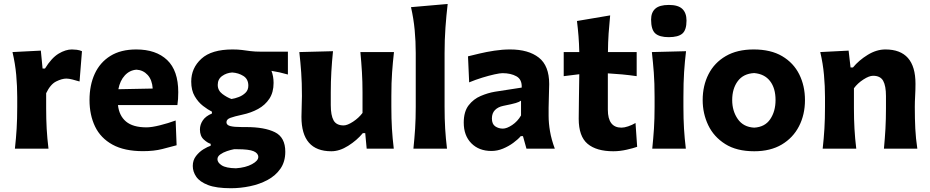

<svg xmlns="http://www.w3.org/2000/svg" viewBox="-20 -768 4805 992"><path d="M57 0Q63 -53.5 66 -103.8Q69 -154 69 -216V-266Q69 -323 63.8 -381.2Q58.5 -439.5 44.5 -499L191 -506.5L200 -414H212.5Q246.5 -469 282.8 -490.8Q319 -512.5 351.5 -512.5Q362.5 -512.5 376.8 -510.8Q391 -509 403.5 -503.5L391 -347Q373 -352.5 354.2 -357.2Q335.5 -362 323 -362Q300 -362 270.2 -347.2Q240.5 -332.5 218.5 -286.5V-208Q218.5 -152 221.2 -102.8Q224 -53.5 230.5 0Z M719 13Q622.5 13 561.2 -20.8Q500 -54.5 471.2 -114.2Q442.5 -174 442.5 -251Q442.5 -328 469.5 -386.8Q496.5 -445.5 550.2 -479Q604 -512.5 684 -512.5Q786 -512.5 843.5 -458Q901 -403.5 901 -291.5Q901 -254 896.5 -225H589.5Q595.5 -170 631.2 -140Q667 -110 737 -110Q764 -110 806.8 -120.8Q849.5 -131.5 887.5 -145.5L892.5 -17.5Q861.5 -9 818.5 2Q775.5 13 719 13ZM685.5 -408Q650 -405.5 625 -378.5Q600 -351.5 591.5 -307L769 -310.5Q766 -355.5 742.8 -380.8Q719.5 -406 685.5 -408Z M1173 204.5Q1097.5 204.5 1054.8 188Q1012 171.5 994 145.2Q976 119 976 89.5Q976 59.5 992.8 38Q1009.5 16.5 1031.2 3.2Q1053 -10 1068.5 -15V-25Q1053 -29 1033 -47Q1013 -65 1013 -99Q1013 -124 1027.8 -146Q1042.5 -168 1075 -181.5V-191Q1054 -201.5 1029 -220.8Q1004 -240 986 -270.8Q968 -301.5 968 -346.5Q968 -416.5 1020.5 -464.5Q1073 -512.5 1181.5 -512.5Q1209.5 -512.5 1230.2 -509.8Q1251 -507 1273.8 -504Q1296.5 -501 1330 -501H1467.5V-383Q1424.5 -395.5 1382.5 -402Q1393.5 -374 1393.5 -339.5Q1393.5 -291 1371.8 -258Q1350 -225 1313.5 -205Q1277 -185 1232 -175.5Q1190 -166.5 1170 -159Q1150 -151.5 1150 -136.5Q1150 -122 1169.2 -116.8Q1188.5 -111.5 1231 -111.5H1251.5Q1346.5 -111.5 1400.2 -85Q1454 -58.5 1454 16Q1454 67.5 1429 103.5Q1404 139.5 1362.5 161.8Q1321 184 1271.5 194.2Q1222 204.5 1173 204.5ZM1176 -256.5Q1193.5 -259 1213.8 -266.8Q1234 -274.5 1248.5 -288.8Q1263 -303 1263 -325.5Q1263 -359.5 1237.5 -375.5Q1212 -391.5 1179.5 -393.5Q1150 -391.5 1127.5 -375.2Q1105 -359 1105 -329.5Q1105 -300.5 1129 -282.5Q1153 -264.5 1176 -256.5ZM1199 101.5Q1249.5 98 1282 80.2Q1314.5 62.5 1314.5 43Q1314.5 24 1290.8 13.5Q1267 3 1206.5 3H1189Q1172.5 6 1152.5 12.8Q1132.5 19.5 1118 30Q1103.5 40.5 1103.5 54.5Q1103.5 72 1125.5 86.2Q1147.5 100.5 1199 101.5Z M1692 13.5Q1537.5 13.5 1537.5 -164Q1537.5 -196.5 1538.8 -221.2Q1540 -246 1540 -272Q1540 -342 1536.2 -393.8Q1532.5 -445.5 1526.5 -499L1700.5 -503.5Q1695 -450 1692 -398.2Q1689 -346.5 1689 -291V-225Q1689 -172 1703.5 -146Q1718 -120 1755.5 -120Q1774.5 -120 1804 -139.2Q1833.5 -158.5 1853 -184.5V-291Q1853 -346.5 1850 -396Q1847 -445.5 1842 -499H2015.5Q2009.5 -445.5 2005.8 -393.8Q2002 -342 2002 -272V-216Q2002 -154 2005 -103.8Q2008 -53.5 2014.5 0H1874.5L1867 -80H1854.5Q1824 -43 1779.2 -14.8Q1734.5 13.5 1692 13.5Z M2116 0Q2121.5 -53.5 2124.8 -103.8Q2128 -154 2128 -216V-493.5Q2128 -554.5 2122.5 -613Q2117 -671.5 2103.5 -731L2293 -747.5Q2286 -688.5 2281.5 -625.5Q2277 -562.5 2277 -493.5V-216Q2277 -154 2280 -103.8Q2283 -53.5 2289.5 0Z M2519 12Q2454.5 12 2415.2 -27.8Q2376 -67.5 2376 -134.5Q2376 -191 2401.2 -223.8Q2426.5 -256.5 2463.8 -272.2Q2501 -288 2536.5 -294L2675.5 -315.5Q2677.5 -357.5 2648.2 -373.8Q2619 -390 2576 -390Q2563.5 -390 2535 -383.8Q2506.5 -377.5 2471.5 -366.8Q2436.5 -356 2404 -342.5L2398 -477Q2422.5 -483 2458 -491.5Q2493.5 -500 2534.5 -506.2Q2575.5 -512.5 2615.5 -512.5Q2710 -512.5 2763.8 -470.5Q2817.5 -428.5 2817.5 -333.5Q2817.5 -309 2816 -274.2Q2814.5 -239.5 2814.5 -211.5V-169.5Q2814.5 -131.5 2821.8 -89.2Q2829 -47 2846.5 0H2700L2682 -64.5H2670.5Q2656 -47.5 2631.8 -29.8Q2607.5 -12 2578.5 0Q2549.5 12 2519 12ZM2578 -103.5Q2598.5 -103.5 2626.2 -122Q2654 -140.5 2672 -171.5V-248Q2662.5 -241 2645 -235.8Q2627.5 -230.5 2580 -221Q2553 -215.5 2537.2 -199.2Q2521.5 -183 2521.5 -156Q2521.5 -127 2538.8 -115.2Q2556 -103.5 2578 -103.5Z M3149 13.5Q3061.5 13.5 3015.8 -25Q2970 -63.5 2970 -154.5Q2970 -206 2971.2 -261.8Q2972.5 -317.5 2973 -384.5L2892.5 -374.5V-499H2973Q2972 -542.5 2969 -580.8Q2966 -619 2961 -659.5L3132.5 -688.5Q3127.5 -639 3124.5 -595Q3121.5 -551 3121 -499H3269.5V-374.5Q3232 -380 3194.5 -383.5Q3157 -387 3120.5 -389V-201.5Q3120.5 -108.5 3191 -108.5Q3205.5 -108.5 3225.5 -115.2Q3245.5 -122 3263.5 -132.5L3272 -9.5Q3253 -2.5 3217.5 5.5Q3182 13.5 3149 13.5Z M3350 0Q3355.5 -53.5 3358.8 -103.8Q3362 -154 3362 -216V-266Q3362 -340.5 3358 -393Q3354 -445.5 3348 -499L3524.5 -503.5Q3518 -449 3514.5 -395.5Q3511 -342 3511 -266V-216Q3511 -154 3514 -103.8Q3517 -53.5 3523.5 0ZM3435 -576Q3387.5 -576 3365.8 -595.2Q3344 -614.5 3344 -667Q3344 -704 3365.8 -723.2Q3387.5 -742.5 3436 -742.5Q3484 -742.5 3505.5 -721.8Q3527 -701 3527 -661.5Q3527 -613 3505.5 -594.5Q3484 -576 3435 -576Z M3877 13.5Q3786 13.5 3727 -23.8Q3668 -61 3639.2 -121.2Q3610.5 -181.5 3610.5 -251Q3610.5 -325.5 3640.8 -384.8Q3671 -444 3729.8 -478.2Q3788.5 -512.5 3874 -512.5Q3962.5 -512.5 4021.2 -477.8Q4080 -443 4109.5 -383.8Q4139 -324.5 4139 -251Q4139 -175.5 4108.2 -115.8Q4077.5 -56 4019 -21.2Q3960.5 13.5 3877 13.5ZM3876.5 -108.5Q3932 -111.5 3959.5 -152.2Q3987 -193 3987 -251Q3987 -312.5 3958.5 -349.2Q3930 -386 3876.5 -390.5Q3820.5 -387.5 3791.8 -348.8Q3763 -310 3763 -251Q3763 -194.5 3791.8 -153Q3820.5 -111.5 3876.5 -108.5Z M4230.5 0Q4236.5 -53.5 4239.5 -103.8Q4242.5 -154 4242.5 -216V-266Q4242.5 -323 4237.2 -381.2Q4232 -439.5 4218 -499L4364.5 -506.5L4374.5 -419.5H4387Q4417.5 -456.5 4463 -484.5Q4508.5 -512.5 4554.5 -512.5Q4710 -512.5 4710 -335.5Q4710 -302.5 4708.2 -272Q4706.5 -241.5 4706.5 -216Q4706.5 -154 4709 -103.8Q4711.5 -53.5 4719.5 0H4547Q4552 -53.5 4554.8 -102.8Q4557.5 -152 4557.5 -208V-271.5Q4557.5 -324.5 4543 -350.5Q4528.5 -376.5 4491 -376.5Q4470.5 -376.5 4440.8 -357.2Q4411 -338 4392 -312V-208Q4392 -152 4394.8 -102.8Q4397.5 -53.5 4404 0Z"/></svg>

Font: Commissioner Flair
Style: Bold
Weight: 700
Designer: Kostas Bartsokas
Foundry: Kostas Bartsokas
Version: Version 1.000; ttfautohint (v1.8.3)